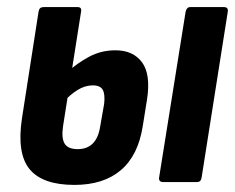

<svg xmlns="http://www.w3.org/2000/svg" viewBox="-20 -514 663 542"><path d="M190 8Q100 8 63.5 -36.5Q27 -81 42 -180L89 -482Q91 -494 103 -494H199Q211 -494 209 -482L158 -158Q153 -124 162.5 -108.5Q172 -93 199 -93Q226 -93 242 -109Q258 -125 263 -158L274 -221Q277 -248 270 -260.5Q263 -273 242 -273Q220 -273 199 -260Q178 -247 159 -226L171 -311Q197 -335 231 -353.5Q265 -372 306 -372Q356 -372 381 -338Q406 -304 395 -233L383 -158Q370 -75 321 -33.5Q272 8 190 8ZM441 0Q428 0 429 -12L504 -481Q507 -494 517 -494H612Q625 -494 623 -481L549 -12Q547 0 536 0Z"/></svg>

Font: Sofia Sans Condensed ExtraBold
Style: Italic
Weight: 800
Italic angle: -9°
Version: Version 4.100